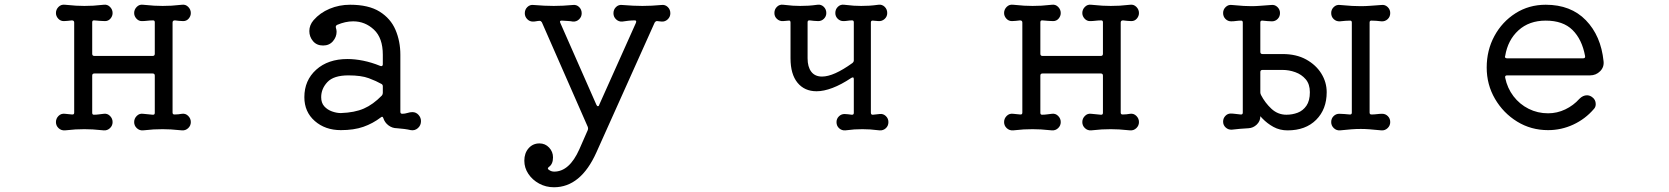

<svg xmlns="http://www.w3.org/2000/svg" viewBox="-20 -532 7040 810"><path d="M748 -52Q763 -54 774 -43Q785 -32 785 -17Q785 -2 774 8.5Q763 19 748 18Q719 15 701 14Q683 13 666 13Q646 13 628 14Q610 15 583 18Q568 19 557 8.5Q546 -2 546 -17Q546 -32 557 -43Q568 -54 583 -52Q593 -51 603.5 -50Q614 -49 624 -48H626Q633 -48 633 -56V-213Q633 -222 624 -222H378Q369 -222 369 -213V-56Q369 -48 376 -48Q387 -48 397.5 -49.5Q408 -51 418 -52Q433 -54 444 -43Q455 -32 455 -17Q455 -2 444 8.5Q433 19 418 18Q390 15 371.5 14Q353 13 336 13Q316 13 298.5 14Q281 15 254 18Q238 19 227 8.5Q216 -2 216 -17Q216 -32 227 -43Q238 -54 254 -52Q261 -51 268.5 -50.5Q276 -50 284 -49H286Q293 -49 293 -57V-437Q293 -446 283 -446Q274 -445 265.5 -444Q257 -443 249 -443Q235 -443 225.5 -453.5Q216 -464 216 -477Q216 -492 227 -503Q238 -514 254 -512Q283 -509 301 -508Q319 -507 336 -507Q356 -507 373.5 -508Q391 -509 418 -512Q433 -514 444 -503Q455 -492 455 -477Q455 -464 446 -453.5Q437 -443 423 -443Q413 -443 401.5 -444Q390 -445 378 -446H376Q369 -446 369 -438V-305Q369 -296 378 -296H624Q633 -296 633 -305V-438Q633 -446 626 -446Q613 -446 601.5 -444.5Q590 -443 578 -443Q565 -443 555.5 -453.5Q546 -464 546 -477Q546 -492 557 -503Q568 -514 583 -512Q612 -509 630.5 -508Q649 -507 666 -507Q686 -507 703.5 -508Q721 -509 748 -512Q763 -514 774 -503Q785 -492 785 -477Q785 -464 776 -453.5Q767 -443 753 -443Q744 -443 735.5 -444Q727 -445 718 -446Q708 -446 708 -437V-57Q708 -49 716 -49Q732 -49 748 -52Z M1720 -59Q1735 -59 1745.5 -47.5Q1756 -36 1756 -21Q1756 -3 1743 8.5Q1730 20 1713 17Q1700 14 1685 12Q1670 10 1655 9Q1635 9 1619 -3Q1603 -15 1597 -34Q1594 -43 1587 -37Q1553 -11 1513 3Q1473 17 1418 17Q1352 17 1308 -21.5Q1264 -60 1264 -122Q1264 -193 1314 -238Q1364 -283 1446 -283Q1477 -283 1512 -276Q1547 -269 1584 -254Q1585 -254 1586 -253.5Q1587 -253 1588 -253Q1595 -253 1595 -261V-301Q1595 -372 1557.5 -407Q1520 -442 1470 -442Q1437 -442 1402 -427Q1395 -423 1397 -415Q1400 -406 1400 -398Q1400 -376 1384.5 -358Q1369 -340 1343 -340Q1316 -340 1300.5 -358.5Q1285 -377 1285 -401Q1285 -426 1303 -447Q1330 -478 1370.5 -495Q1411 -512 1457 -512Q1535 -512 1581.5 -483Q1628 -454 1648.5 -406Q1669 -358 1669 -301V-60Q1669 -52 1677 -52Q1688 -52 1699 -55.5Q1710 -59 1720 -59ZM1418 -55Q1476 -57 1515 -74Q1554 -91 1591 -129Q1595 -134 1595 -140V-168Q1595 -175 1589 -178Q1568 -190 1536 -202Q1504 -214 1450 -214Q1388 -214 1361.5 -186Q1335 -158 1335 -122Q1335 -98 1348 -83.5Q1361 -69 1380.5 -62Q1400 -55 1418 -55Z M2771 -511Q2786 -513 2797 -502.5Q2808 -492 2808 -476Q2808 -461 2797 -450.5Q2786 -440 2771 -441L2753 -443H2751Q2746 -443 2742 -437L2496 111Q2430 258 2317 258Q2283 258 2254.5 242.5Q2226 227 2209 201.5Q2192 176 2192 146Q2192 114 2210 93.5Q2228 73 2256 73Q2280 73 2296.5 90.5Q2313 108 2313 132Q2313 160 2296 172Q2287 179 2295 184Q2305 192 2318 192Q2382 192 2424 98L2460 16Q2462 10 2460 4L2266 -438Q2262 -444 2257 -444Q2250 -444 2243 -442.5Q2236 -441 2228 -441Q2214 -441 2204 -451.5Q2194 -462 2194 -476Q2194 -492 2205 -502.5Q2216 -513 2231 -511Q2255 -509 2276 -508Q2297 -507 2316 -507Q2336 -507 2355.5 -508Q2375 -509 2397 -511Q2412 -513 2423 -502.5Q2434 -492 2434 -476Q2434 -461 2423 -450.5Q2412 -440 2397 -441Q2387 -443 2375 -443.5Q2363 -444 2351 -445H2349Q2339 -445 2344 -435L2496 -90Q2499 -84 2502 -84Q2507 -84 2508 -90L2663 -436Q2664 -438 2664 -441Q2664 -446 2658 -446Q2645 -446 2631 -444.5Q2617 -443 2605 -441Q2590 -440 2579 -450.5Q2568 -461 2568 -476Q2568 -492 2579 -502.5Q2590 -513 2605 -511Q2630 -509 2650.5 -508Q2671 -507 2690 -507Q2710 -507 2729.5 -508Q2749 -509 2771 -511Z M3691 -51Q3706 -53 3717 -42.5Q3728 -32 3728 -17Q3728 -1 3717 9Q3706 19 3691 18Q3666 15 3650.5 14Q3635 13 3618 13Q3600 13 3584.5 14Q3569 15 3546 18Q3531 19 3520 9Q3509 -1 3509 -17Q3509 -31 3519 -41Q3529 -51 3543 -51Q3549 -51 3557 -50Q3565 -49 3573 -48H3575Q3582 -48 3582 -56V-198Q3582 -210 3571 -203Q3529 -175 3492 -161Q3455 -147 3425 -147Q3374 -147 3344.5 -183Q3315 -219 3315 -286V-437Q3315 -447 3306 -445L3284 -443Q3269 -442 3258 -452Q3247 -462 3247 -477Q3247 -493 3258 -503.5Q3269 -514 3284 -512Q3309 -509 3324.5 -508Q3340 -507 3356 -507Q3375 -507 3391 -508Q3407 -509 3429 -512Q3444 -514 3455 -503.5Q3466 -493 3466 -477Q3466 -463 3456 -453Q3446 -443 3432 -443Q3423 -443 3414 -444Q3405 -445 3396 -446H3394Q3387 -446 3387 -438V-286Q3387 -250 3402.5 -229.5Q3418 -209 3448 -209Q3497 -209 3576 -266Q3582 -271 3582 -277V-438Q3582 -446 3575 -446Q3565 -446 3556 -444.5Q3547 -443 3538 -443Q3524 -443 3514 -453Q3504 -463 3504 -477Q3504 -493 3515 -503.5Q3526 -514 3541 -512Q3566 -509 3581.5 -508Q3597 -507 3613 -507Q3632 -507 3648 -508Q3664 -509 3686 -512Q3701 -514 3712 -503.5Q3723 -493 3723 -477Q3723 -462 3712 -452Q3701 -442 3686 -443L3663 -445H3661Q3654 -445 3654 -437V-57Q3654 -47 3663 -48Z M4748 -52Q4763 -54 4774 -43Q4785 -32 4785 -17Q4785 -2 4774 8.5Q4763 19 4748 18Q4719 15 4701 14Q4683 13 4666 13Q4646 13 4628 14Q4610 15 4583 18Q4568 19 4557 8.5Q4546 -2 4546 -17Q4546 -32 4557 -43Q4568 -54 4583 -52Q4593 -51 4603.5 -50Q4614 -49 4624 -48H4626Q4633 -48 4633 -56V-213Q4633 -222 4624 -222H4378Q4369 -222 4369 -213V-56Q4369 -48 4376 -48Q4387 -48 4397.5 -49.5Q4408 -51 4418 -52Q4433 -54 4444 -43Q4455 -32 4455 -17Q4455 -2 4444 8.5Q4433 19 4418 18Q4390 15 4371.5 14Q4353 13 4336 13Q4316 13 4298.5 14Q4281 15 4254 18Q4238 19 4227 8.5Q4216 -2 4216 -17Q4216 -32 4227 -43Q4238 -54 4254 -52Q4261 -51 4268.5 -50.5Q4276 -50 4284 -49H4286Q4293 -49 4293 -57V-437Q4293 -446 4283 -446Q4274 -445 4265.5 -444Q4257 -443 4249 -443Q4235 -443 4225.5 -453.5Q4216 -464 4216 -477Q4216 -492 4227 -503Q4238 -514 4254 -512Q4283 -509 4301 -508Q4319 -507 4336 -507Q4356 -507 4373.5 -508Q4391 -509 4418 -512Q4433 -514 4444 -503Q4455 -492 4455 -477Q4455 -464 4446 -453.5Q4437 -443 4423 -443Q4413 -443 4401.5 -444Q4390 -445 4378 -446H4376Q4369 -446 4369 -438V-305Q4369 -296 4378 -296H4624Q4633 -296 4633 -305V-438Q4633 -446 4626 -446Q4613 -446 4601.5 -444.5Q4590 -443 4578 -443Q4565 -443 4555.5 -453.5Q4546 -464 4546 -477Q4546 -492 4557 -503Q4568 -514 4583 -512Q4612 -509 4630.5 -508Q4649 -507 4666 -507Q4686 -507 4703.5 -508Q4721 -509 4748 -512Q4763 -514 4774 -503Q4785 -492 4785 -477Q4785 -464 4776 -453.5Q4767 -443 4753 -443Q4744 -443 4735.5 -444Q4727 -445 4718 -446Q4708 -446 4708 -437V-57Q4708 -49 4716 -49Q4732 -49 4748 -52Z M5297 -313Q5297 -304 5306 -304H5391Q5449 -304 5490.5 -281Q5532 -258 5554.5 -221.5Q5577 -185 5577 -143Q5577 -71 5532.5 -26.5Q5488 18 5412 18Q5379 18 5352.5 3.5Q5326 -11 5305 -33Q5301 -37 5299 -39.5Q5297 -42 5297 -42V-41Q5297 -21 5282 -6.5Q5267 8 5247 9Q5229 10 5211 11.5Q5193 13 5177 15Q5162 16 5151 6Q5140 -4 5140 -19Q5140 -33 5149.5 -43Q5159 -53 5172 -53Q5181 -53 5192 -51.5Q5203 -50 5214 -49H5216Q5223 -49 5223 -57V-437Q5223 -445 5216 -445Q5205 -445 5194.5 -443.5Q5184 -442 5174 -442Q5160 -442 5150 -452Q5140 -462 5140 -477Q5140 -492 5151 -502.5Q5162 -513 5177 -511Q5209 -508 5226.5 -507Q5244 -506 5260 -506Q5278 -506 5295.5 -507.5Q5313 -509 5343 -511Q5358 -513 5369 -502.5Q5380 -492 5380 -477Q5380 -462 5370 -452Q5360 -442 5346 -442Q5338 -442 5327.5 -443Q5317 -444 5306 -445H5304Q5297 -445 5297 -437ZM5811 -52Q5825 -52 5835 -42Q5845 -32 5845 -17Q5845 -2 5834 8.5Q5823 19 5808 18Q5777 15 5758 13.5Q5739 12 5721 12Q5700 12 5681.5 13.5Q5663 15 5633 18Q5618 19 5607 8.5Q5596 -2 5596 -17Q5596 -32 5606 -42Q5616 -52 5630 -52Q5639 -52 5651 -51Q5663 -50 5674 -49H5676Q5683 -49 5683 -57V-437Q5683 -445 5676 -445Q5659 -445 5633 -442Q5618 -441 5607 -451Q5596 -461 5596 -477Q5596 -492 5607 -502.5Q5618 -513 5633 -511Q5665 -508 5684 -507Q5703 -506 5721 -506Q5741 -506 5760 -507.5Q5779 -509 5808 -511Q5823 -513 5834 -502.5Q5845 -492 5845 -477Q5845 -461 5834 -451Q5823 -441 5808 -442Q5784 -445 5767 -445H5765Q5758 -445 5758 -437V-57Q5758 -49 5766 -49Q5777 -49 5789 -50.5Q5801 -52 5811 -52ZM5407 -48Q5432 -48 5454.5 -56.5Q5477 -65 5491.5 -86Q5506 -107 5506 -143Q5506 -177 5488.5 -197.5Q5471 -218 5444.5 -227.5Q5418 -237 5391 -237H5306Q5297 -237 5297 -228V-142Q5297 -137 5300 -131Q5317 -98 5344 -73Q5371 -48 5407 -48Z M6511 17Q6439 17 6380.5 -19Q6322 -55 6287 -115Q6252 -175 6252 -247Q6252 -320 6284.5 -380Q6317 -440 6373.5 -476Q6430 -512 6501 -512Q6607 -512 6670.5 -446.5Q6734 -381 6745 -274Q6748 -249 6730.5 -231.5Q6713 -214 6688 -214H6338Q6328 -214 6330 -204Q6339 -160 6365 -126Q6391 -92 6429 -73Q6467 -54 6511 -54Q6549 -54 6583.5 -70.5Q6618 -87 6643 -115Q6658 -130 6675 -130Q6686 -130 6696 -123Q6712 -112 6712 -93Q6712 -80 6704 -72Q6668 -30 6617.5 -6.5Q6567 17 6511 17ZM6330 -296Q6330 -295 6329.5 -294.5Q6329 -294 6329 -293Q6329 -286 6338 -286H6659Q6669 -286 6667 -296Q6654 -366 6614 -405.5Q6574 -445 6501 -445Q6431 -445 6386 -404Q6341 -363 6330 -296Z"/></svg>

Font: Kiwi Maru
Style: Regular
Weight: 400
Designer: Hiroki-Chan
Version: Version 1.100